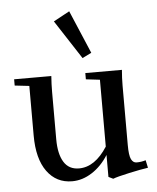

<svg xmlns="http://www.w3.org/2000/svg" viewBox="-51 -732 648 791"><g transform="rotate(-5 272.5 -336.5)"><path d="M302.7 -490.7 198.2 -651.4 264.6 -687.5 340.3 -509.3ZM216.3 11.2Q150.9 11.2 112.5 -41.5Q74.2 -94.2 74.2 -190.4V-395.5L14.2 -402.3V-428.2H168Q165.5 -394 165.5 -363.3V-167Q165.5 -106 186.3 -72.5Q207 -39.1 249 -39.1Q314.9 -39.1 366.2 -119.1V-395.5L308.6 -402.3V-428.2H460Q457 -395.5 457 -363.3V-117.7Q457 -74.7 464.8 -58.8Q472.7 -43 486.8 -43Q507.3 -43 524.9 -48.8L531.7 -17.1Q503.4 -13.2 452.9 -2.2Q402.3 8.8 385.3 15.6L366.2 6.3V-84.5Q337.9 -39.6 298.3 -14.2Q258.8 11.2 216.3 11.2Z"/></g></svg>

Font: Elstob 14pt Medium
Style: Regular
Weight: 500
Designer: Peter S. Baker
Version: Version 1.015